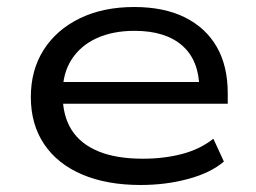

<svg xmlns="http://www.w3.org/2000/svg" viewBox="-20 -519 730 548"><path d="M381 9Q285 9 214.5 -21Q144 -51 106 -107.5Q68 -164 68 -242Q68 -319 104.5 -376.5Q141 -434 207.5 -466.5Q274 -499 363 -499Q448 -499 507.5 -469.5Q567 -440 598.5 -385.5Q630 -331 630 -253V-223H137V-285H572L549 -267Q548 -347 500 -389Q452 -431 364 -431Q302 -431 256 -410Q210 -389 184.5 -349.5Q159 -310 159 -255V-247Q159 -188 184.5 -148Q210 -108 261 -87Q312 -66 388 -66Q448 -66 499.5 -79.5Q551 -93 589 -123L619 -58Q582 -26 518 -8.5Q454 9 381 9Z"/></svg>

Font: Nunito Sans 10pt Expanded
Style: Regular
Weight: 400
Width: 7
Designer: Vernon Adams
Foundry: Vernon Adams
Version: Version 3.101;gftools[0.9.27]